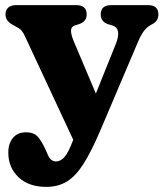

<svg xmlns="http://www.w3.org/2000/svg" viewBox="-20 -498 640 751"><path d="M265.5 51 266.5 49 76.5 -358.5Q66.5 -380 54 -387.2Q41.5 -394.5 25.5 -403.5Q1.5 -418 1.5 -441.5Q1.5 -459 12.5 -468.5Q23.5 -478 42.5 -478H278Q319 -478 319 -441.5Q319 -413.5 289 -403.5L273 -398.5Q258 -394 257.8 -377.8Q257.5 -361.5 271 -330.5L355 -132L433 -326Q457 -386.5 419.5 -398.5L402.5 -403.5Q374 -413 374 -441.5Q374 -478 415 -478H558.5Q599.5 -478 599.5 -441.5Q599.5 -430.5 594.8 -421Q590 -411.5 576.5 -404Q559 -395.5 546.2 -380.8Q533.5 -366 520.5 -336L371.5 14.5Q337.5 94 307.2 142Q277 190 242.5 211.5Q208 233 161 233Q92 233 52.2 195Q12.5 157 12.5 99Q12.5 63 30.8 41.2Q49 19.5 81 19.5Q113.5 19.5 128.8 38Q144 56.5 157 84.5L165.5 104Q177 133.5 199 133.5Q216.5 133.5 231.8 116.8Q247 100 265.5 51Z"/></svg>

Font: Fraunces 9pt S100
Style: Bold
Weight: 700
Version: Version 1.000; ttfautohint (v1.8.3)